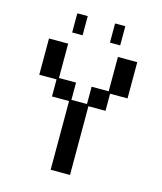

<svg xmlns="http://www.w3.org/2000/svg" viewBox="-119 -879 823 977"><g transform="rotate(15 293.0 -390.0)"><path d="M241 12V-350H151V-440H60V-631H161V-450H251V-359H333V-450H423V-631H525V-440H433V-350H343V12ZM166 -691V-792H221V-691ZM365 -691V-792H419V-691Z"/></g></svg>

Font: Pixelify Sans
Style: Regular
Weight: 400
Designer: Stefie Justprince
Foundry: Typecalism Foundryline
Version: Version 1.000;February 13, 2025;FontCreator 15.0.0.3015 64-b